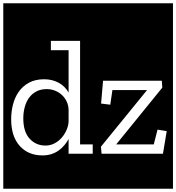

<svg xmlns="http://www.w3.org/2000/svg" viewBox="-32 -937 1074 1170"><path d="M533 0V-57H456V-688H278V-631H386V-373Q364 -412 325 -433Q286 -454 237 -454Q183 -454 144.5 -433Q106 -412 82 -377.5Q58 -343 47 -299.5Q36 -256 36 -211Q36 -106 88 -48Q140 10 227 10Q257 10 281.5 2Q306 -6 325.5 -20Q345 -34 360 -52Q375 -70 386 -90V0ZM386 -197Q385 -172 374 -146Q363 -120 344.5 -98.5Q326 -77 300.5 -63.5Q275 -50 245 -50Q187 -50 148.5 -92Q110 -134 110 -216Q110 -251 118.5 -283.5Q127 -316 144.5 -340.5Q162 -365 189 -379.5Q216 -394 253 -394Q280 -394 303.5 -384.5Q327 -375 345 -358.5Q363 -342 374 -319Q385 -296 386 -268ZM961 0 984 -138 928 -147 905 -57H676L957 -403L954 -445H596L584 -306L640 -299L653 -388H864L583 -43L587 0ZM-12 -917H1022V213H-12Z"/></svg>

Font: Zilla Slab Regular Highlight
Style: Regular
Weight: 410
Designer: Typotheque Type Foundry
Foundry: Typotheque type foundry
Version: Version 1.0; 2017